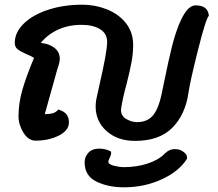

<svg xmlns="http://www.w3.org/2000/svg" viewBox="-20 -583 929 819"><path d="M556 18Q482 18 435 -23.5Q388 -65 388 -129Q388 -150 394 -174L405 -224Q437 -363 437 -404Q437 -440 407 -458.5Q377 -477 328 -477Q272 -477 227.5 -456.5Q183 -436 154 -400Q188 -397 211.5 -379.5Q235 -362 235 -332Q235 -323 232 -312Q231 -306 224 -286L171 -96Q189 -96 203.5 -99.5Q218 -103 229 -116Q256 -107 265 -93.5Q274 -80 274 -61Q274 -26 230.5 -4.5Q187 17 132 17Q101 17 80 -17Q59 -51 59 -87Q59 -143 75.5 -200Q92 -257 125 -336Q115 -343 91 -353Q66 -364 54.5 -373.5Q43 -383 43 -400Q43 -445 81.5 -482.5Q120 -520 186 -541.5Q252 -563 332 -563Q385 -563 435 -543.5Q485 -524 516.5 -485Q548 -446 548 -391Q548 -356 541 -318Q534 -280 520 -225Q502 -160 496 -115Q496 -88 519 -75Q542 -62 566 -62Q611 -63 634 -92.5Q657 -122 669 -180L680 -233Q699 -326 712.5 -380.5Q726 -435 743 -477Q759 -517 776.5 -538.5Q794 -560 815 -560Q867 -560 871 -516Q858 -503 824.5 -369.5Q791 -236 784 -188Q771 -95 715.5 -38.5Q660 18 556 18ZM404 51Q430 51 453 63Q454 65 454 70Q454 78 448 90.5Q442 103 442 106Q442 118 466 124Q490 130 509 130Q563 130 610 114.5Q657 99 682 73Q701 53 727 53Q747 53 762.5 64.5Q778 76 778 89Q778 94 776 97Q741 150 667.5 183Q594 216 509 216Q441 216 391 191.5Q341 167 341 109Q341 86 357 68.5Q373 51 404 51Z"/></svg>

Font: Sriracha
Style: Regular
Weight: 400
Designer: Suppakit Chalermlarp
Version: Version 1.002g